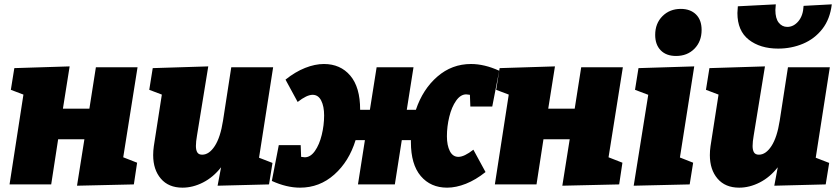

<svg xmlns="http://www.w3.org/2000/svg" viewBox="-20 -850 3871 885"><path d="M422 -540H614L548 -125L612 -100L597 0L335 6L369 -208H248L216 0H24L88 -414L30 -436L46 -536L301 -544L270 -349H392Z M1239 -540 1174 -123 1236 -99 1220 0 983 6 999 -79Q963 -33 916 -9Q869 15 821 15Q757 15 721.5 -26.5Q686 -68 686 -135Q686 -155 689 -176L726 -414L668 -436L684 -536L940 -544L888 -225Q883 -197 883 -177Q883 -158 889.5 -147.5Q896 -137 912 -137Q944 -137 970 -177Q996 -217 1008 -294L1046 -540Z M2040 -222Q2040 -180 2053.5 -153.5Q2067 -127 2093 -127Q2120 -127 2162 -160L2218 -57Q2173 -21 2127.5 -3Q2082 15 2041 15Q1965 15 1919.5 -38.5Q1874 -92 1874 -195V-204H1832L1800 0H1630L1662 -204H1619Q1589 -106 1521 -45.5Q1453 15 1363 15Q1301 15 1233 -16L1265 -181H1366L1368 -127Q1380 -125 1385 -125Q1411 -125 1431.5 -154Q1452 -183 1463 -228Q1474 -273 1474 -318Q1474 -360 1460.5 -386.5Q1447 -413 1421 -413Q1394 -413 1352 -380L1296 -483Q1341 -519 1386.5 -537Q1432 -555 1473 -555Q1549 -555 1594.5 -501.5Q1640 -448 1640 -345V-344H1685L1716 -540H1886L1855 -344H1897Q1929 -439 1996 -497Q2063 -555 2151 -555Q2213 -555 2281 -524L2249 -359H2148L2146 -413Q2134 -415 2129 -415Q2103 -415 2082.5 -386Q2062 -357 2051 -312Q2040 -267 2040 -222Z M2659 -540H2851L2785 -125L2849 -100L2834 0L2572 6L2606 -208H2485L2453 0H2261L2325 -414L2267 -436L2283 -536L2538 -544L2507 -349H2629Z M2923 -536 3180 -544 3114 -124 3175 -100 3159 0 2901 6 2968 -413 2907 -436ZM3000 -689Q3000 -742 3033.5 -775.5Q3067 -809 3118 -809Q3162 -809 3188 -783.5Q3214 -758 3214 -712Q3214 -659 3181 -625.5Q3148 -592 3096 -592Q3051 -592 3025.5 -618Q3000 -644 3000 -689Z M3805 -540 3740 -123 3802 -99 3786 0 3549 6 3565 -79Q3529 -33 3482 -9Q3435 15 3387 15Q3323 15 3287.5 -26.5Q3252 -68 3252 -135Q3252 -155 3255 -176L3292 -414L3234 -436L3250 -536L3506 -544L3454 -225Q3449 -197 3449 -177Q3449 -158 3455.5 -147.5Q3462 -137 3478 -137Q3510 -137 3536 -177Q3562 -217 3574 -294L3612 -540ZM3379 -790Q3379 -799 3381 -821L3556 -830Q3554 -812 3554 -804Q3554 -765 3569.5 -745.5Q3585 -726 3609 -726Q3638 -726 3660 -752Q3682 -778 3684 -823L3814 -830Q3806 -762 3770.5 -716.5Q3735 -671 3681.5 -648.5Q3628 -626 3567 -626Q3484 -626 3431.5 -667Q3379 -708 3379 -790Z"/></svg>

Font: Bitter Pro Black
Style: Italic
Weight: 900
Italic angle: -9°
Designer: Sol Matas, and Bitter project Authors
Foundry: Sol Matas
Version: Version 1.010